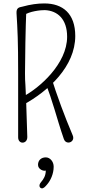

<svg xmlns="http://www.w3.org/2000/svg" viewBox="-20 -815 487 1095"><path d="M394.5 -43.5C348.6 -151.4 304.7 -270 269.5 -382.3L238.3 -342.8C280.3 -242.7 302.2 -143.1 344.2 -22C349.1 -7.8 359.4 -2 370.1 -2C388.2 -2 405.3 -19.5 394.5 -43.5ZM135.7 -34.2C125 -407.2 122.6 -319.8 122.6 -397.9C122.6 -476.6 126 -668.9 129.9 -752.4L115.7 -727.5C146.5 -751 213.9 -757.8 235.4 -757.3C308.6 -754.4 362.8 -705.6 362.8 -605.5C362.8 -451.2 204.6 -312.5 111.3 -264.2L111.8 -216.8C256.3 -295.4 409.2 -436 409.2 -609.9C409.2 -737.8 337.9 -795.4 232.9 -795.4C194.3 -795.4 154.3 -790 106.9 -776.9C96.2 -773.4 72.3 -775.4 74.2 -740.7C80.1 -644.5 83.5 -582.5 83.5 -398.9C83.5 -289.6 83.5 -106 83.5 -31.7C83.5 -11.7 95.7 -1.5 108.4 -1.5C122.1 -1.5 136.2 -12.2 135.7 -34.2ZM250 235.4C267.6 214.4 286.1 177.7 286.1 135.7C286.1 106 265.1 82.5 241.2 82.5C214.8 82.5 196.8 99.1 196.8 125C196.8 150.9 228.5 162.6 241.2 157.7C240.7 187.5 229 206.1 213.4 224.6C207 232.4 205.1 238.8 205.1 244.1C205.1 252.4 210.4 257.3 216.3 258.8C226.6 261.7 236.8 251.5 250 235.4Z"/></svg>

Font: Pompiere 
Style: Regular
Weight: 400
Designer: Karolina Lach
Foundry: Sorkin Type Co.
Version: Version 1.001